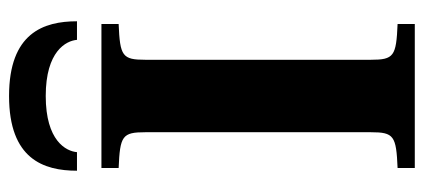

<svg xmlns="http://www.w3.org/2000/svg" viewBox="-276 -660 936 424"><g transform="rotate(-90 192.0 -448.0)"><path d="M27 -746H68C70 -770 93 -815 192 -815C291 -815 314 -770 316 -746H357C357 -820 331 -896 192 -896C53 -896 27 -820 27 -746ZM33 0H351V-38C280 -41 272 -46 272 -97V-595C272 -646 280 -651 351 -654V-692H33V-654C104 -651 112 -646 112 -595V-97C112 -46 104 -41 33 -38Z"/></g></svg>

Font: Heuristica
Style: Bold
Weight: 700
Version: Version 1.0.1